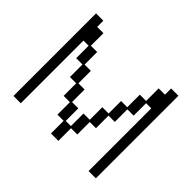

<svg xmlns="http://www.w3.org/2000/svg" viewBox="-170 -1049 1340 1340"><g transform="rotate(45 500.0 -379.5)"><path d="M93 -787H165V-726H227V-602H289V-478H351V-355H412V-231H474V-107H525V-231H587V-355H649V-478H710V-602H772V-726H834V-787H906V28H834V-591H783V-468H721V-344H659V-220H598V-97H536V28H463V-97H402V-220H340V-344H278V-468H216V-591H165V28H93Z"/></g></svg>

Font: DotGothic16
Style: Regular
Weight: 400
Designer: Fontworks Inc.
Foundry: Fontworks Inc.
Version: Version 1.100